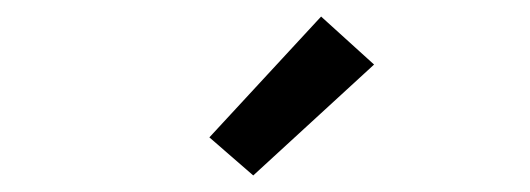

<svg xmlns="http://www.w3.org/2000/svg" viewBox="-20 -799 640 232"><path d="M286 -587 233 -633 368 -779 432 -721Z"/></svg>

Font: Iosevka Mono
Style: Regular
Weight: 400
Designer: Belleve Invis
Foundry: Belleve Invis
Version: Version 11.1.1